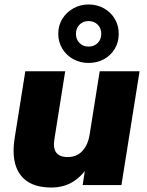

<svg xmlns="http://www.w3.org/2000/svg" viewBox="-20 -826 658 857"><path d="M209 11Q113 11 71 -45.5Q29 -102 45 -207L93 -508H271L223 -206Q216 -165 231 -145Q246 -125 282 -125Q323 -125 348 -152.5Q373 -180 380 -225L425 -508H603L522 0H349L363 -91H378Q349 -42 307 -15.5Q265 11 209 11ZM375 -545Q338 -545 307 -562Q276 -579 258 -609Q240 -639 240 -675Q240 -712 258 -741.5Q276 -771 307 -788.5Q338 -806 375 -806Q414 -806 444.5 -788.5Q475 -771 492.5 -741.5Q510 -712 510 -675Q510 -638 492.5 -608.5Q475 -579 444.5 -562Q414 -545 375 -545ZM375 -618Q400 -618 416 -634Q432 -650 432 -675Q432 -700 416 -716Q400 -732 375 -732Q351 -732 335 -716Q319 -700 319 -675Q319 -650 335 -634Q351 -618 375 -618Z"/></svg>

Font: Mulish ExtraLight Black
Style: Italic
Weight: 900
Italic angle: -9°
Version: Version 3.603